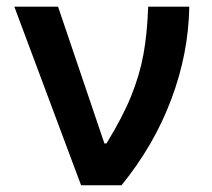

<svg xmlns="http://www.w3.org/2000/svg" viewBox="-20 -550 630 570"><path d="M22.5 -530.3H152.3L290 -124H295.9Q343.3 -200.7 368.9 -263.7Q394.5 -326.7 405.8 -388.2Q417 -449.7 419.9 -530.3H542Q539.6 -391.1 488.5 -255.1Q437.5 -119.1 340.8 0H220.7Z"/></svg>

Font: WEMIX Pretendard SemiBold
Style: Regular
Weight: 600
Designer: Base glyphs from Inter by Rasmus Andersson; Hangeul glyphs from Noto Sans CJK(Source Han Sans) by Jang Soo-young and Kan
Foundry: Kil Hyung-jin
Version: Version 1.000